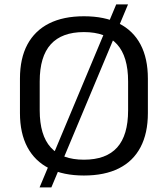

<svg xmlns="http://www.w3.org/2000/svg" viewBox="-20 -781 754 863"><path d="M357.2 7.9Q264.8 7.9 200.8 -24.3Q136.8 -56.5 103.2 -119.3Q69.7 -182.1 69.7 -272.7V-427.3Q69.7 -518.7 103.2 -581.1Q136.8 -643.5 200.8 -675.7Q264.8 -707.9 357.2 -707.9Q450.4 -707.9 514.5 -675.7Q578.6 -643.5 611.6 -581.1Q644.7 -518.7 644.7 -427.3V-272.7Q644.7 -182.1 611.6 -119.3Q578.6 -56.5 514.5 -24.3Q450.4 7.9 357.2 7.9ZM357.2 -63.2Q457.3 -63.2 506.6 -118.2Q555.8 -173.1 555.8 -285V-415Q555.8 -526.9 506.2 -581.8Q456.5 -636.8 357.2 -636.8Q257.9 -636.8 208.2 -581.8Q158.5 -526.9 158.5 -415V-285Q158.5 -173.1 208.2 -118.2Q257.9 -63.2 357.2 -63.2ZM555.5 -761.3 210.9 61.3H157.9L502.4 -761.3Z"/></svg>

Font: Pathway Extreme 8pt Thin
Style: Regular
Weight: 100
Designer: Eduardo Rodriguez Tunni
Foundry: Eduardo Rodriguez Tunni
Version: Version 1.000